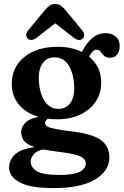

<svg xmlns="http://www.w3.org/2000/svg" viewBox="-20 -700 616 956"><path d="M341.5 -45Q439.5 -33.5 482 -2.8Q524.5 28 524.5 84Q524.5 150.5 453.8 193.5Q383 236.5 247.5 236.5Q132 236.5 78.8 208.2Q25.5 180 25.5 135Q25.5 96 54.2 69.2Q83 42.5 151.5 32Q112 18.5 98.8 0Q85.5 -18.5 85.5 -43.5Q85.5 -65.5 104 -86.8Q122.5 -108 171.5 -118.5Q108.5 -137 73.5 -180Q38.5 -223 38.5 -281Q38.5 -365 101 -416Q163.5 -467 268 -467Q303.5 -467 333.5 -460.2Q363.5 -453.5 388 -441Q434.5 -535 506 -535Q535 -535 555.5 -518.2Q576 -501.5 576 -472Q576 -445 563.5 -428.8Q551 -412.5 528.5 -412.5Q507.5 -412.5 497.8 -422.5Q488 -432.5 480.8 -442.5Q473.5 -452.5 460.5 -452.5Q449.5 -452.5 441 -443.5Q432.5 -434.5 423.5 -418Q484 -368 484 -289.5Q484 -234.5 456 -193.2Q428 -152 378.8 -129Q329.5 -106 265.5 -106Q240.5 -106 217.5 -109Q204.5 -98 204.5 -87.5Q204.5 -77 215.8 -70.2Q227 -63.5 256.8 -57.8Q286.5 -52 341.5 -45ZM252.5 -414.5Q213.5 -414.5 193 -385.8Q172.5 -357 173 -312.5Q174.5 -240 200.8 -199Q227 -158 269.5 -158Q309 -158 329.8 -186.5Q350.5 -215 349.5 -264Q348 -331 322.8 -372.8Q297.5 -414.5 252.5 -414.5ZM133 105Q133 134 163.5 152.5Q194 171 276.5 171Q346.5 171 376.8 155.5Q407 140 407 113.5Q407 90 376.8 77.2Q346.5 64.5 265.5 55Q225.5 50 196 44Q165.5 49.5 149.2 67Q133 84.5 133 105ZM161.5 -511.5Q135.5 -492.5 117.5 -508Q111 -514 110.5 -525Q110 -536 120 -548.5L200 -645.5Q213 -661.5 225.2 -670.8Q237.5 -680 254.5 -680Q272.5 -680 284.5 -670.8Q296.5 -661.5 309.5 -645.5L389.5 -548.5Q399.5 -536 399 -525Q398.5 -514 392 -508Q374 -492.5 348 -511.5L255 -584Z"/></svg>

Font: Fraunces 72pt S100 SemiBold
Style: Regular
Weight: 600
Version: Version 1.000; ttfautohint (v1.8.3)